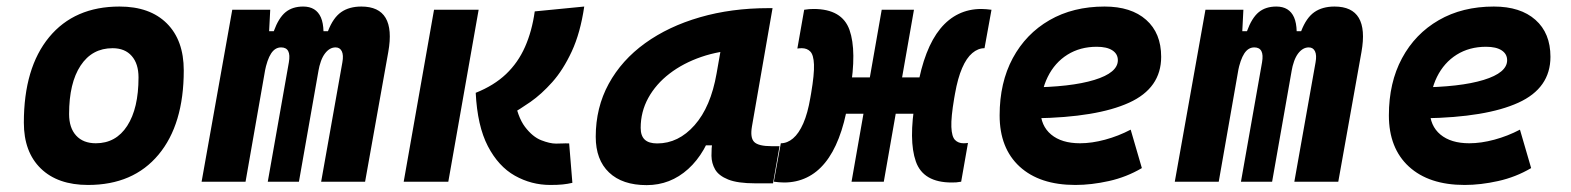

<svg xmlns="http://www.w3.org/2000/svg" viewBox="-20 -547 4728 578"><path d="M245.1 9.8Q153.8 9.8 102.8 -39.8Q51.8 -89.4 51.8 -177.7Q51.8 -342.8 127.9 -435.1Q204.1 -527.3 339.8 -527.3Q431.2 -527.3 482.2 -476.6Q533.2 -425.8 533.2 -335Q533.2 -172.4 457.1 -81.3Q381.1 9.8 245.1 9.8ZM268.5 -115.7Q329.1 -115.7 363 -168.2Q397 -220.7 397 -314Q397 -355.2 376.5 -378.5Q356.1 -401.9 318.8 -401.9Q257.2 -401.9 222.6 -349.5Q188 -297.1 188 -203.6Q188 -162.1 209.2 -138.9Q230.4 -115.7 268.5 -115.7Z M793.5 -517.6 786.6 -384.3 719.2 0H586.9L679.2 -517.6ZM786.1 0 849.6 -359.4Q857.4 -404.3 826.2 -404.3Q808.1 -404.3 796.1 -386Q784.2 -367.7 776.9 -330.6L774.9 -453.1H804.2Q818.8 -493.2 839.6 -510.3Q860.4 -527.3 892.6 -527.3Q931.6 -527.3 946 -494.6Q960.4 -461.9 948.7 -390.6L879.9 0ZM1148.9 -390.6 1079.1 0H946.8L1010.7 -359.4Q1014.6 -380.9 1009 -392.6Q1003.4 -404.3 990.2 -404.3Q972.2 -404.3 958.3 -386Q944.3 -367.7 938 -330.6L936 -453.1H967.3Q982.9 -493.7 1007.1 -510.5Q1031.2 -527.3 1067.9 -527.3Q1173.3 -527.3 1148.9 -390.6Z M1636.7 9.8Q1579.6 9.8 1530 -18.1Q1480.5 -45.9 1448.7 -106.9Q1417 -168 1412.1 -267.6Q1467.3 -289.6 1503.4 -324Q1539.6 -358.4 1560.5 -405.8Q1581.5 -453.1 1589.8 -512.7L1738.8 -527.3Q1727.1 -447.8 1701.2 -392.1Q1675.3 -336.4 1642.6 -299.8Q1609.9 -263.2 1576.9 -240.2Q1543.9 -217.3 1518.1 -203.1L1527.8 -254.9Q1537.6 -195.3 1560.5 -165Q1583.5 -134.8 1609.4 -124.8Q1635.3 -114.7 1653.8 -114.7Q1668.9 -114.7 1675 -115.2Q1681.2 -115.7 1693.4 -115.2L1703.1 3.4Q1688.5 6.8 1673.6 8.3Q1658.7 9.8 1636.7 9.8ZM1195.3 0 1286.6 -517.6H1420.9L1329.6 0Z M1926.8 10.3Q1853.5 10.3 1813.5 -27.8Q1773.4 -65.9 1773.4 -135.3Q1773.4 -223.1 1812.5 -294.7Q1851.6 -366.2 1922.1 -417Q1992.7 -467.8 2087.4 -495.1Q2182.1 -522.5 2293.5 -522.5H2305.7L2243.7 -166.5Q2237.8 -132.3 2250.5 -119.6Q2263.2 -106.9 2303.2 -106.9H2326.7L2307.1 4.9H2253.9Q2200.7 4.9 2172.1 -6.6Q2143.6 -18.1 2132.8 -36.9Q2122.1 -55.7 2121.8 -77.9Q2121.6 -100.1 2124.5 -122.1L2156.7 -109.4H2100.1L2130.9 -175.3Q2105.5 -86.9 2051.8 -38.3Q1998 10.3 1926.8 10.3ZM1958.5 -115.2Q2022.5 -115.2 2071 -170.2Q2119.6 -225.1 2137.2 -325.7L2162.1 -467.3L2209 -397Q2146 -394.5 2091.3 -375.7Q2036.6 -356.9 1995.6 -325.4Q1954.6 -293.9 1931.6 -252.2Q1908.7 -210.4 1908.7 -162.1Q1908.7 -138.2 1920.9 -126.7Q1933.1 -115.2 1958.5 -115.2Z M2661.1 -204.6 2682.6 -314H2793.5L2772 -204.6ZM2340.3 2.4Q2333 2.4 2325.4 1.7Q2317.9 1 2309.6 0L2330.6 -115.7Q2350.1 -115.7 2367.4 -130.4Q2384.8 -145 2398.2 -175.5Q2411.6 -206.1 2419.4 -252.4L2421.9 -266.6Q2431.6 -323.7 2430.4 -352.8Q2429.2 -381.8 2419.4 -391.8Q2409.7 -401.9 2393.6 -401.9Q2390.1 -401.9 2386.7 -401.6Q2383.3 -401.4 2380.4 -400.9L2400.9 -517.6Q2408.7 -519 2415.8 -519.5Q2422.9 -520 2429.2 -520Q2515.1 -520 2537.4 -456.8Q2559.6 -393.6 2539.1 -272.9L2532.7 -235.4Q2522.5 -175.8 2505.1 -131.1Q2487.8 -86.4 2463.6 -56.9Q2439.5 -27.3 2408.4 -12.5Q2377.4 2.4 2340.3 2.4ZM2543.5 0 2634.3 -517.6H2731.4L2640.6 0ZM2845.2 2.4Q2759.3 2.4 2737.1 -60.8Q2714.8 -124 2735.4 -244.6L2741.7 -282.2Q2752 -341.8 2769.3 -386.5Q2786.6 -431.2 2810.8 -460.7Q2835 -490.2 2866 -505.1Q2897 -520 2934.1 -520Q2941.4 -520 2949.2 -519.3Q2957 -518.6 2964.8 -517.6L2943.8 -401.9Q2924.3 -401.9 2907 -387.2Q2889.6 -372.6 2876.5 -342.3Q2863.3 -312 2855 -265.1L2852.5 -251Q2842.8 -193.8 2844 -164.8Q2845.2 -135.7 2855 -125.7Q2864.7 -115.7 2880.9 -115.7Q2884.3 -115.7 2887.7 -116Q2891.1 -116.2 2894 -116.7L2873.5 0Q2865.7 1.5 2858.9 2Q2852.1 2.4 2845.2 2.4ZM2522 -204.6 2543.5 -314H2659.7L2638.2 -204.6Z M3231.4 -115.7Q3266.7 -115.7 3306.7 -126.5Q3346.8 -137.3 3383.8 -156.7L3417.5 -41Q3371.1 -13.7 3318.3 -2Q3265.4 9.8 3217.3 9.8Q3109.8 9.8 3049.5 -45.5Q2989.3 -100.9 2989.3 -199.7Q2989.3 -298.3 3028.8 -371.8Q3068.4 -445.3 3139.4 -486.3Q3210.5 -527.3 3305.2 -527.3Q3385.3 -527.3 3430.4 -487.3Q3475.6 -447.3 3475.6 -376Q3475.6 -281.7 3378.9 -237.8Q3282.2 -193.8 3096.7 -190.9L3076.7 -283.7Q3203.6 -284.7 3274.4 -306.4Q3345.2 -328.1 3345.2 -365.7Q3345.2 -384.6 3328.7 -395.4Q3312.2 -406.2 3281.7 -406.2Q3231.6 -406.2 3193.5 -382.4Q3155.3 -358.5 3134.1 -315.5Q3112.8 -272.5 3112.3 -215.3Q3112.8 -168.3 3144.4 -142Q3175.9 -115.7 3231.4 -115.7Z M3723.1 -517.6 3716.3 -384.3 3648.9 0H3516.6L3608.9 -517.6ZM3715.8 0 3779.3 -359.4Q3787.1 -404.3 3755.9 -404.3Q3737.8 -404.3 3725.8 -386Q3713.9 -367.7 3706.5 -330.6L3704.6 -453.1H3733.9Q3748.5 -493.2 3769.3 -510.3Q3790 -527.3 3822.3 -527.3Q3861.3 -527.3 3875.7 -494.6Q3890.1 -461.9 3878.4 -390.6L3809.6 0ZM4078.6 -390.6 4008.8 0H3876.5L3940.4 -359.4Q3944.3 -380.9 3938.7 -392.6Q3933.1 -404.3 3919.9 -404.3Q3901.9 -404.3 3887.9 -386Q3874 -367.7 3867.7 -330.6L3865.7 -453.1H3897Q3912.6 -493.7 3936.8 -510.5Q3960.9 -527.3 3997.6 -527.3Q4103 -527.3 4078.6 -390.6Z M4403.3 -115.7Q4438.5 -115.7 4478.6 -126.5Q4518.7 -137.3 4555.7 -156.7L4589.4 -41Q4543 -13.7 4490.1 -2Q4437.3 9.8 4389.2 9.8Q4281.7 9.8 4221.4 -45.5Q4161.1 -100.9 4161.1 -199.7Q4161.1 -298.3 4200.7 -371.8Q4240.2 -445.3 4311.3 -486.3Q4382.3 -527.3 4477.1 -527.3Q4557.1 -527.3 4602.3 -487.3Q4647.5 -447.3 4647.5 -376Q4647.5 -281.7 4550.8 -237.8Q4454.1 -193.8 4268.6 -190.9L4248.5 -283.7Q4375.5 -284.7 4446.3 -306.4Q4517.1 -328.1 4517.1 -365.7Q4517.1 -384.6 4500.6 -395.4Q4484.1 -406.2 4453.6 -406.2Q4403.5 -406.2 4365.3 -382.4Q4327.2 -358.5 4305.9 -315.5Q4284.7 -272.5 4284.2 -215.3Q4284.7 -168.3 4316.2 -142Q4347.8 -115.7 4403.3 -115.7Z"/></svg>

Font: Cascadia Mono NF
Style: Italic
Weight: 400
Italic angle: -10°
Monospace: yes
Designer: Aaron Bell
Foundry: Saja Typeworks
Version: Version 2404.023